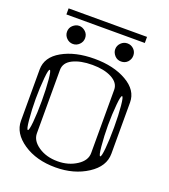

<svg xmlns="http://www.w3.org/2000/svg" viewBox="-174 -1124 1098 1247"><g transform="rotate(20 375.0 -500.0)"><path d="M625 -1000V-958H83V-1000ZM89.8 -521.5Q83 -449.2 83 -375Q83 -300.8 89.8 -228.5Q95.7 -167 104.5 -167Q113.3 -167 119.1 -228.5Q125 -290 125 -375Q125 -460 119.1 -521.5Q113.3 -583 104.5 -583Q95.7 -583 89.8 -521.5ZM589.8 -521.5Q583 -449.2 583 -375Q583 -300.8 589.8 -228.5Q595.7 -167 604.5 -167Q613.3 -167 619.1 -228.5Q625 -290 625 -375Q625 -460 619.1 -521.5Q613.3 -583 604.5 -583Q595.7 -583 589.8 -521.5ZM542 -167V-604.5Q542 -652.3 488.3 -680.7Q436.5 -708 354.5 -708Q272.5 -708 219.7 -681.6Q167 -655.3 167 -604.5V-167Q167 -116.2 221.7 -79.1Q276.4 -42 354.5 -42Q429.7 -42 486.3 -79.1Q542 -115.2 542 -167ZM667 -208Q667 -120.1 575.2 -60.5Q482.4 0 354.5 0Q222.7 0 132.8 -60.5Q42 -122.1 42 -208V-562.5Q42 -648.4 131.8 -699.2Q221.7 -750 354.5 -750Q487.3 -750 577.1 -698.2Q667 -646.5 667 -562.5ZM583 -854.5Q583 -830.1 565.4 -810.5Q547.9 -792 520.5 -792Q494.1 -792 476.6 -810.5Q458 -831.1 458 -854.5Q458 -879.9 476.6 -898.4Q495.1 -917 520.5 -917Q546.9 -917 565.4 -898.4Q583 -880.9 583 -854.5ZM250 -854.5Q250 -829.1 231.4 -810.5Q212.9 -792 187.5 -792Q162.1 -792 143.6 -810.5Q125 -829.1 125 -854.5Q125 -880.9 143.6 -898.4Q164.1 -917 187.5 -917Q210.9 -917 231.4 -898.4Q250 -880.9 250 -854.5Z"/></g></svg>

Font: okolaksMetalik
Style: bold
Weight: 700
Width: 7
Version: Version 0.6